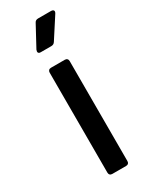

<svg xmlns="http://www.w3.org/2000/svg" viewBox="-189 -755 627 797"><g transform="rotate(-30 124.5 -356.5)"><path d="M80 -15V-494Q80 -501 84 -505Q88 -509 95 -509H161Q168 -509 172 -505Q176 -501 176 -494V-15Q176 -8 172 -4Q168 0 161 0H95Q88 0 84 -4Q80 -8 80 -15ZM78 -596 80 -604 133 -702Q138 -713 151 -713H213Q219 -713 222.5 -710.5Q226 -708 226 -704Q226 -700 223 -695L159 -596Q153 -586 141 -586H90Q78 -586 78 -596Z"/></g></svg>

Font: Barlow_Medium_SS
Style: Regular
Weight: 500
Designer: Jeremy Tribby
Foundry: Jeremy Tribby
Version: Version 1.101 August 23, 2024